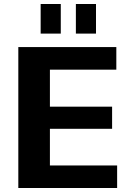

<svg xmlns="http://www.w3.org/2000/svg" viewBox="-20 -934 641 954"><path d="M193 -112H562V0H71V-700H558V-588H193L228 -675V-346L193 -404H537V-294H193L228 -352V-25ZM282 -914V-767H182V-914ZM457 -914V-767H357V-914Z"/></svg>

Font: Pathway Extreme 8pt Thin 12pt
Style: Bold
Weight: 700
Version: Version 1.001;gftools[0.9.26]